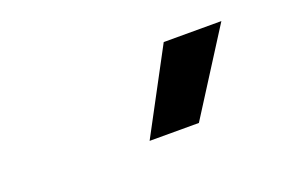

<svg xmlns="http://www.w3.org/2000/svg" viewBox="-42 -919 615 410"><g transform="rotate(-20 266.0 -714.0)"><path d="M244 -620 344.5 -808H475.5L356 -620Z"/></g></svg>

Font: Encode Sans SemiCondensed SemiCondensed SemiBold
Style: Regular
Weight: 600
Width: 4
Designer: Multiple Designers
Foundry: Impallari Type
Version: Version 3.000; ttfautohint (v1.8.3) -l 8 -r 50 -G 200 -x 14 